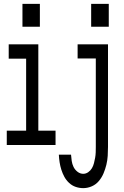

<svg xmlns="http://www.w3.org/2000/svg" viewBox="-20 -749 640 992"><path d="M96 -611V-729H186V-611ZM15 0V-74H115V-446H25V-520H178V-74H267V0ZM451 -611V-729H542V-611ZM410 223Q390 223 371 216.5Q352 210 337 196Q322 182 312.5 164.5Q303 147 297 128Q291 109 288 89.5Q285 70 284 50H347Q348 66 350.5 82.5Q353 99 360 113.5Q367 128 380.5 138.5Q394 149 410 149Q424 149 436 140.5Q448 132 455 120Q462 108 465.5 94Q469 80 471.5 66.5Q474 53 474.5 38.5Q475 24 475 10V-447H381V-520H538V10Q538 33 536.5 56.5Q535 80 529.5 102.5Q524 125 515 146.5Q506 168 491 186Q476 204 454.5 213.5Q433 223 410 223Z"/></svg>

Font: Nova Nerd Font
Style: Regular
Weight: 400
Designer: Belleve Invis
Foundry: Belleve Invis
Version: Version 24.1.4; ttfautohint (v1.8.4);Nerd Fonts 3.1.1